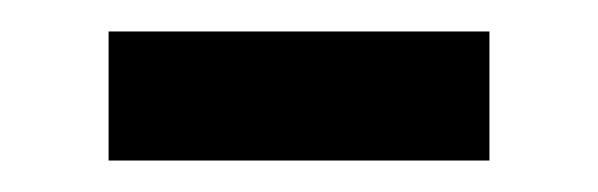

<svg xmlns="http://www.w3.org/2000/svg" viewBox="-20 -358 380 122"><path d="M49 -338H291V-256H49Z"/></svg>

Font: hexukorean05
Style: Book
Weight: 400
Designer: Jelle Bosma - Monotype Design Team
Foundry: Monotype Imaging Inc.
Version: Version 2.003